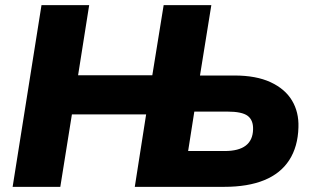

<svg xmlns="http://www.w3.org/2000/svg" viewBox="-20 -725 1214 745"><path d="M29 0 141 -705H326L283 -433H571L615 -705H800L756 -432H890Q974 -432 1030 -406Q1086 -380 1113 -335Q1140 -290 1138 -231Q1136 -156 1102.5 -104Q1069 -52 1005.5 -26Q942 0 850 0H503L547 -281H259L214 0ZM710 -139H852Q906 -139 933.5 -160Q961 -181 962 -223Q963 -259 941 -275.5Q919 -292 862 -292H734Z"/></svg>

Font: Nunito Sans 11pt Black
Style: Italic
Weight: 900
Italic angle: -9°
Version: Version 3.101;gftools[0.9.27]